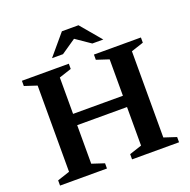

<svg xmlns="http://www.w3.org/2000/svg" viewBox="-151 -1030 1160 1175"><g transform="rotate(-20 429.0 -442.0)"><path d="M267 -60.5 347.5 -34V0H42V-34L122.5 -60.5V-622L42 -648.5V-682.5H347.5V-648.5L267 -622ZM736.5 -60.5 817 -34V0H511V-34L591.5 -60.5V-622L511 -648.5V-682.5H817V-648.5L736.5 -622ZM187 -311.5V-385H672V-311.5ZM417 -823.5H442L334 -749.5H262.5L375.5 -883.5H483.5L596.5 -749.5H525Z"/></g></svg>

Font: Newsreader SemiBold
Style: Regular
Weight: 600
Designer: Hugues Gentile
Foundry: Production Type
Version: Version 1.003